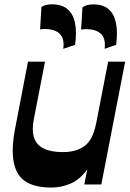

<svg xmlns="http://www.w3.org/2000/svg" viewBox="-20 -832 588 866"><path d="M211.3 14Q97.5 14 59.9 -50.4Q22.3 -114.7 47.3 -247.5L106.3 -554H183L132.7 -295Q122.7 -244 133.7 -210.9Q144.7 -177.7 177.4 -161.9Q210 -146 263.7 -146Q324.5 -146 362 -174Q399.5 -202 413.8 -276.5L412.5 -173.5Q399 -101 367.8 -60.3Q336.5 -19.5 295.6 -2.8Q254.8 14 211.3 14ZM360.3 0 467.8 -554H544.5L437 0ZM452 -611.8Q457.5 -659.3 434.7 -679.9Q412 -700.5 369 -700.5Q362 -700.5 356.7 -700Q351.5 -699.5 345.7 -698.3L352 -799.2Q361.5 -805.7 373.7 -809Q386 -812.2 401.7 -812.2Q443.7 -812.2 468.9 -791.4Q494 -770.5 502.7 -730.1Q511.5 -689.7 504 -629.8ZM265.3 -611.8Q271.8 -657.3 249.6 -679.3Q227.5 -701.3 181.3 -701.3Q175.3 -701.3 170.5 -700.8Q165.8 -700.3 160.8 -699L166.8 -800.2Q184.2 -812.5 214.2 -812.5Q258.7 -812.5 284.2 -791Q309.7 -769.5 318.2 -729.1Q326.7 -688.7 318.7 -629.8Z"/></svg>

Font: Savate ExtraLight
Style: Italic
Weight: 200
Italic angle: -11°
Designer: Max Esnée
Foundry: Plomb Type
Version: Version 2.000